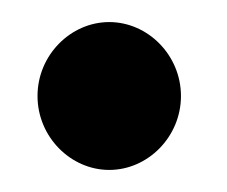

<svg xmlns="http://www.w3.org/2000/svg" viewBox="-20 -154 206 174"><path d="M14 -67C14 -30 44 0 79 0C114 0 144 -30 144 -67C144 -104 114 -134 79 -134C44 -134 14 -104 14 -67Z"/></svg>

Font: Ampere
Style: UltCnd
Weight: 400
Version: Version 1